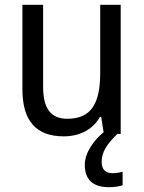

<svg xmlns="http://www.w3.org/2000/svg" viewBox="-20 -556 599 797"><path d="M402 116C402 76 422 44 467 0H481V-536H396V-255C396 -129 361 -63 259 -63C191 -63 159 -106 159 -195V-536H73V-186C73 -56 128 10 245 10C307 10 365 -16 395 -71H400L410 -7C370 26 332 77 332 128C332 188 364 221 432 221C456 221 473 218 489 213V157C479 159 466 163 447 163C418 163 402 147 402 116Z"/></svg>

Font: Noto Sans Gujarati UI SemiCondensed
Style: Regular
Weight: 400
Width: 4
Designer: Jelle Bosma - Monotype Design Team, Universal Thirst
Foundry: Monotype Imaging Inc.
Version: Version 2.106